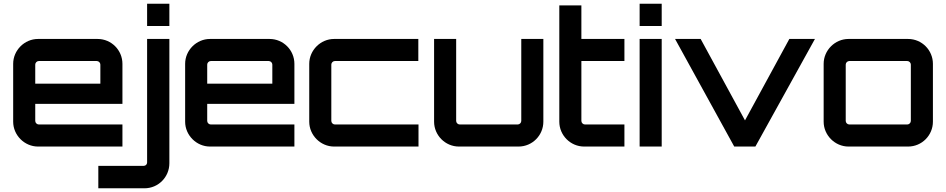

<svg xmlns="http://www.w3.org/2000/svg" viewBox="-20 -790 5101 1035"><path d="M185 0H640V-119H189C179 -119 170 -128 170 -138V-230H640V-446C640 -519 581 -580 506 -580H185C112 -580 51 -519 51 -446V-134C51 -61 112 0 185 0ZM170 -339V-442C170 -452 179 -461 189 -461H502C512 -461 521 -452 521 -442V-339Z M893 -650V-770H773V-650ZM759 225C833 225 893 165 893 90V-580H773V86C773 96 765 104 755 104H510V225Z M1112 0H1567V-119H1116C1106 -119 1097 -128 1097 -138V-230H1567V-446C1567 -519 1508 -580 1433 -580H1112C1039 -580 978 -519 978 -446V-134C978 -61 1039 0 1112 0ZM1097 -339V-442C1097 -452 1106 -461 1116 -461H1429C1439 -461 1448 -452 1448 -442V-339Z M1781 0H2236V-119H1785C1775 -119 1766 -128 1766 -138V-442C1766 -452 1775 -461 1785 -461H2235V-580H1781C1708 -580 1647 -519 1647 -446V-134C1647 -61 1708 0 1781 0Z M2454 0H2775C2850 0 2909 -61 2909 -134V-580H2790V-138C2790 -128 2781 -119 2771 -119H2458C2448 -119 2439 -128 2439 -138V-580H2320V-134C2320 -61 2380 0 2454 0Z M3129 0H3346V-119H3133C3123 -119 3114 -128 3114 -138V-461H3346V-580H3114V-761H2995V-134C2995 -61 3055 0 3129 0Z M3547 -650V-770H3428V-650ZM3547 0V-580H3428V0Z M4052 0 4373 -580H4235L3996 -141L3757 -580H3619L3938 0Z M4554 0H4875C4950 0 5009 -61 5009 -134V-446C5009 -519 4950 -580 4875 -580H4554C4481 -580 4420 -519 4420 -446V-134C4420 -61 4481 0 4554 0ZM4558 -119C4548 -119 4539 -128 4539 -138V-442C4539 -452 4548 -461 4558 -461H4871C4881 -461 4890 -452 4890 -442V-138C4890 -128 4881 -119 4871 -119Z"/></svg>

Font: Orbitron SemiBold
Style: Regular
Weight: 600
Designer: Matt McInerney
Foundry: The League of Moveable Type
Version: Version 2.001